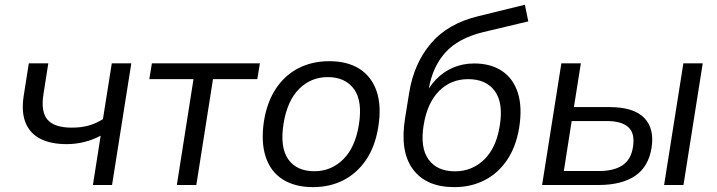

<svg xmlns="http://www.w3.org/2000/svg" viewBox="-20 -764 2963 793"><path d="M363.7 0 395.8 -203.6Q364.7 -186.9 329 -177.8Q293.3 -168.7 254.9 -168.7Q190.1 -168.7 146.7 -190.8Q103.3 -213 85.4 -257.6Q67.5 -302.2 78 -369.1L99 -502.3H179.5L159.5 -375.3Q147.9 -302.3 176.4 -269.5Q205 -236.8 276.5 -236.8Q314 -236.8 344.3 -244.9Q374.7 -253 405.1 -271.9L441.7 -502.3H522.3L442.8 0Z M710.4 0 779.2 -437.2H596.7L607.3 -502.3H1053.4L1042.7 -437.2H859.7L790.9 0Z M1273.1 8.9Q1198 8.9 1147.7 -23Q1097.5 -54.9 1077.4 -116.1Q1057.2 -177.3 1070.2 -263.8Q1083.2 -344.2 1120.6 -399.5Q1158 -454.8 1214.1 -483Q1270.1 -511.3 1339.4 -511.3Q1415.5 -511.3 1465.3 -479.3Q1515 -447.4 1535.7 -386.5Q1556.3 -325.5 1542.3 -239.1Q1529.3 -158.6 1491.7 -103.3Q1454 -48.1 1398.2 -19.6Q1342.4 8.9 1273.1 8.9ZM1278.5 -56.8Q1347.7 -56.8 1397.4 -105.8Q1447.2 -154.8 1462.3 -249.1Q1477.9 -346.6 1442.1 -396.1Q1406.2 -445.5 1333.5 -445.5Q1263.9 -445.5 1215.1 -396.5Q1166.4 -347.5 1151.2 -253.8Q1135.6 -156.2 1170.2 -106.5Q1204.8 -56.8 1278.5 -56.8Z M1856.9 8.9Q1740.6 8.9 1685.9 -64.3Q1631.2 -137.6 1652.7 -273.5L1669.8 -379.8Q1689.2 -501.3 1759.5 -584.4Q1829.8 -667.5 1957.3 -697.6L2147.8 -744.4L2162 -675.7L1974.2 -631Q1872.1 -605.7 1819.3 -546.9Q1766.5 -488.1 1750.9 -396.9L1744.1 -356.7H1729.3Q1748.8 -402.2 1779.6 -434.6Q1810.4 -467.1 1850.9 -484.5Q1891.3 -501.9 1938.7 -501.9Q2006.8 -501.9 2053.3 -470.9Q2099.8 -439.9 2118.8 -380.6Q2137.8 -321.3 2124.3 -236.7Q2111.3 -157.2 2073.6 -102.2Q2036 -47.1 1980.3 -19.1Q1924.7 8.9 1856.9 8.9ZM1859.4 -56.4Q1929.6 -56.4 1979.9 -105.1Q2030.1 -153.9 2044.3 -245.8Q2059.4 -339.1 2023.5 -388.1Q1987.7 -437.1 1913.5 -437.1Q1842.4 -437.1 1793.6 -388.3Q1744.9 -339.6 1729.8 -247.7Q1714.6 -154.3 1749.9 -105.4Q1785.3 -56.4 1859.4 -56.4Z M2219 0 2298.5 -502.3H2379L2350.4 -321.7H2497.1Q2597.3 -321.7 2640.4 -277.5Q2683.6 -233.4 2671.1 -153.6Q2658.6 -74.8 2602.8 -37.4Q2547 0 2453.2 0ZM2308.8 -57.6H2453.9Q2515 -57.6 2550.6 -81.1Q2586.2 -104.5 2594.3 -156.6Q2603.3 -213.1 2575.3 -238.6Q2547.3 -264.1 2485.8 -264.1H2341.1ZM2722.9 0 2802.4 -502.3H2882.4L2802.9 0Z"/></svg>

Font: Mulish ExtraLight
Style: Italic
Weight: 200
Italic angle: -9°
Designer: Vernon Adams
Foundry: Vernon Adams
Version: Version 3.603